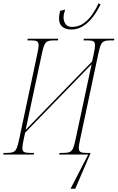

<svg xmlns="http://www.w3.org/2000/svg" viewBox="-39 -953 725 1184"><path d="M401 -771Q366 -771 345.5 -787.5Q325 -804 325 -841Q325 -852 326.5 -861.5Q328 -871 332 -886L363 -894Q359 -880 356 -869.5Q353 -859 353 -846Q353 -823 365 -805Q377 -787 405 -787Q447 -787 479 -811Q511 -835 533.5 -869Q556 -903 569 -933L581 -926Q572 -907 556 -880.5Q540 -854 517.5 -829Q495 -804 465.5 -787.5Q436 -771 401 -771ZM396 211 505 0H326L328 -10H353Q378 -10 391.5 -16Q405 -22 412.5 -41Q420 -60 428 -98L526 -557L116 -135L108 -98Q99 -59 99 -41Q99 -22 109.5 -16Q120 -10 145 -10H171L169 0H-19L-17 -10H5Q30 -10 43.5 -16Q57 -22 64.5 -40.5Q72 -59 80 -98L190 -616Q194 -636 196.5 -649.5Q199 -663 199 -673Q199 -693 188.5 -698.5Q178 -704 153 -704H130L132 -714H320L318 -704H293Q268 -704 254.5 -698Q241 -692 233.5 -673.5Q226 -655 218 -616L119 -152L529 -574L538 -616Q547 -655 547 -673Q547 -693 536.5 -698.5Q526 -704 501 -704H476L478 -714H666L664 -704H641Q616 -704 602.5 -698Q589 -692 581.5 -673.5Q574 -655 566 -616L456 -98Q452 -79 449.5 -65Q447 -51 447 -41Q447 -22 457.5 -16Q468 -10 493 -10H518V-5L425 211Z"/></svg>

Font: Noto Serif Display ExtraCondensed Thin
Style: Italic
Weight: 100
Width: 2
Italic angle: -12°
Designer: Monotype Design Team
Foundry: Monotype Imaging Inc.
Version: Version 2.009